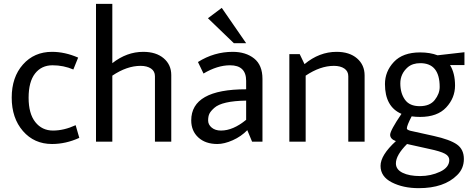

<svg xmlns="http://www.w3.org/2000/svg" viewBox="-20 -738 2456 1000"><path d="M251 -468Q318 -468 387 -438L362 -376Q311 -398 253.5 -398Q196 -398 162.5 -355Q129 -312 129 -229Q129 -146 164 -102Q199 -58 256 -58Q313 -58 374 -86L393 -20Q323 12 251 12Q158 12 99.5 -55.5Q41 -123 41 -229.5Q41 -336 99.5 -402Q158 -468 251 -468Z M565 -718V-409Q640 -468 726 -468Q793 -468 832.5 -434.5Q872 -401 872 -347V0H787V-341Q787 -367 766.5 -381Q746 -395 712 -395Q641 -395 565 -344V0H480V-718Z M1262 -273V-317Q1262 -398 1178 -398Q1112 -398 1040 -355L1011 -415Q1095 -468 1192 -468Q1260 -468 1303.5 -433.5Q1347 -399 1347 -327V0H1293L1268 -60Q1236 -27 1192 -7.5Q1148 12 1112 12Q1050 12 1013 -22Q976 -56 976 -111Q976 -273 1262 -273ZM1131 -58Q1194 -58 1262 -114V-214Q1136 -212 1096 -176Q1077 -159 1070.5 -145.5Q1064 -132 1064 -110.5Q1064 -89 1082.5 -73.5Q1101 -58 1131 -58ZM1262 -513H1198L1063 -643L1135 -697Z M1879 -345V0H1794V-341Q1794 -367 1773.5 -381Q1753 -395 1719 -395Q1648 -395 1572 -344V0H1487V-456H1541L1566 -404Q1643 -468 1733 -468Q1800 -468 1839.5 -434Q1879 -400 1879 -345Z M2168 -129Q2145 -129 2124 -132Q2099 -84 2099 -69Q2099 -62 2117 -57L2239 -30Q2324 -11 2360 14.5Q2396 40 2396 90Q2396 140 2361 174Q2293 242 2161 242Q2080 242 2021 212Q1962 182 1962 126Q1962 70 2042 -3Q2012 -14 2012 -36Q2012 -58 2071 -145Q1985 -182 1985 -300Q1985 -366 2031.5 -415.5Q2078 -465 2168 -465Q2220 -465 2259 -450L2399 -466V-399H2324Q2350 -357 2350 -292.5Q2350 -228 2304 -178.5Q2258 -129 2168 -129ZM2270 -285Q2270 -409 2169 -409Q2129 -409 2104 -388Q2065 -354 2065 -303.5Q2065 -253 2089 -219Q2113 -185 2166 -185Q2219 -185 2244.5 -217.5Q2270 -250 2270 -285ZM2042 113Q2042 145 2077 162Q2112 179 2168 179Q2224 179 2272 156.5Q2320 134 2320 95Q2320 75 2297 62.5Q2274 50 2217 38L2100 12Q2042 70 2042 113Z"/></svg>

Font: Average Sans
Style: Regular
Weight: 400
Designer: Eduardo Rodriguez Tunni
Foundry: Eduardo Rodriguez Tunni
Version: Version 1.001